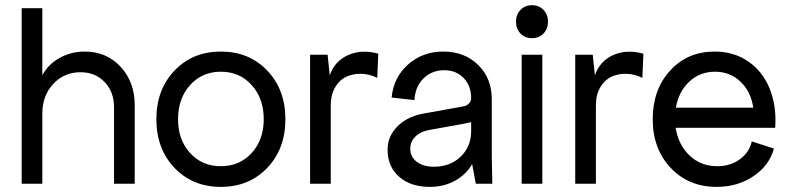

<svg xmlns="http://www.w3.org/2000/svg" viewBox="-20 -712 3057 744"><path d="M64 0V-680.2H144V-419.9Q165.5 -461.9 210.2 -487.1Q254.9 -512.2 308.1 -512.2Q392.6 -512.2 447.3 -453.4Q502 -394.5 502 -304.2V0H421.9V-295.9Q421.9 -356 385.5 -394Q349.1 -432.1 292 -432.1Q228.5 -432.1 186.3 -386.7Q144 -341.3 144 -272V0Z M1015.6 -61.5Q945.3 12.2 835.9 12.2Q726.6 12.2 656.2 -61.5Q585.9 -135.3 585.9 -250Q585.9 -364.7 656.2 -438.5Q726.6 -512.2 835.9 -512.2Q945.3 -512.2 1015.6 -438.5Q1085.9 -364.7 1085.9 -250Q1085.9 -135.3 1015.6 -61.5ZM1002 -250Q1002 -330.6 955.3 -382.3Q908.7 -434.1 835.9 -434.1Q763.2 -434.1 716.6 -382.3Q669.9 -330.6 669.9 -250Q669.9 -170.4 716.6 -119.1Q763.2 -67.9 835.9 -67.9Q908.7 -67.9 955.3 -119.1Q1002 -170.4 1002 -250Z M1181.6 0V-500H1249.5L1257.8 -419.9Q1276.4 -475.1 1328.9 -498.5Q1381.3 -522 1445.8 -503.9L1441.9 -410.2Q1411.6 -425.3 1379.9 -426Q1348.1 -426.8 1321.8 -414.6Q1295.4 -402.3 1278.6 -373.5Q1261.7 -344.7 1261.7 -304.2V0Z M1645.5 12.2Q1571.3 12.2 1526.6 -27.1Q1481.9 -66.4 1481.9 -131.8Q1481.9 -183.6 1520 -222.2Q1558.1 -260.7 1621.6 -272L1775.9 -299.8Q1788.6 -302.2 1797.1 -311Q1805.7 -319.8 1805.7 -332Q1805.7 -379.4 1776.6 -409.7Q1747.6 -439.9 1701.7 -439.9Q1653.3 -439.9 1621.1 -408.2Q1588.9 -376.5 1585.9 -324.2L1497.6 -334Q1504.9 -412.1 1561.3 -462.2Q1617.7 -512.2 1697.8 -512.2Q1780.3 -512.2 1833 -460.2Q1885.7 -408.2 1885.7 -328.1V-100.1L1887.7 0H1823.7L1809.6 -76.2Q1786.1 -35.2 1742.9 -11.5Q1699.7 12.2 1645.5 12.2ZM1569.8 -136.2Q1569.8 -104.5 1594.7 -85.2Q1619.6 -65.9 1661.6 -65.9Q1724.6 -65.9 1765.1 -105Q1805.7 -144 1805.7 -204.1V-238.8Q1777.3 -232.4 1773.9 -231.9L1641.6 -208Q1608.9 -202.1 1589.4 -182.6Q1569.8 -163.1 1569.8 -136.2Z M2001.5 -500H2081.5V0H2001.5ZM2085.9 -582Q2068.4 -564 2041.5 -564Q2014.6 -564 1997.1 -582Q1979.5 -600.1 1979.5 -627.9Q1979.5 -655.8 1997.1 -673.8Q2014.6 -691.9 2041.5 -691.9Q2068.4 -691.9 2085.9 -673.8Q2103.5 -655.8 2103.5 -627.9Q2103.5 -600.1 2085.9 -582Z M2209 0V-500H2276.9L2285.2 -419.9Q2303.7 -475.1 2356.2 -498.5Q2408.7 -522 2473.1 -503.9L2469.2 -410.2Q2439 -425.3 2407.2 -426Q2375.5 -426.8 2349.1 -414.6Q2322.8 -402.3 2305.9 -373.5Q2289.1 -344.7 2289.1 -304.2V0Z M2756.8 12.2Q2648.4 12.2 2578.9 -61.5Q2509.3 -135.3 2509.3 -250Q2509.3 -364.7 2576.7 -438.5Q2644 -512.2 2749 -512.2Q2824.2 -512.2 2880.1 -473.4Q2936 -434.6 2962.9 -367.4Q2989.7 -300.3 2983.9 -216.8H2598.1Q2608.9 -149.9 2652.6 -108.9Q2696.3 -67.9 2759.3 -67.9Q2810.1 -67.9 2846.9 -94.7Q2883.8 -121.6 2893.1 -164.1L2979 -136.2Q2960.9 -70.3 2899.4 -29.1Q2837.9 12.2 2756.8 12.2ZM2599.1 -294.9H2898.9Q2889.6 -357.9 2848.9 -396Q2808.1 -434.1 2751 -434.1Q2692.4 -434.1 2651.1 -395.8Q2609.9 -357.4 2599.1 -294.9Z"/></svg>

Font: Apfel Grotezk
Style: Regular
Weight: 400
Designer: Luigi Gorlero
Foundry: © 2023, Luigi Gorlero & Collletttivo
Version: Version 2.000;Glyphs 3.2 (3217)